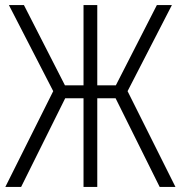

<svg xmlns="http://www.w3.org/2000/svg" viewBox="-20 -734 710 754"><path d="M1 0 189 -376 15 -714H74L235 -399H308V-714H362V-399H435L596 -714H655L481 -376L669 0H607L434 -348H362V0H308V-348H236L63 0Z"/></svg>

Font: Noto Sans Condensed Light
Style: Regular
Weight: 300
Width: 3
Designer: Monotype Design Team
Foundry: Monotype Imaging Inc.
Version: Version 2.013; ttfautohint (v1.8.4.7-5d5b)